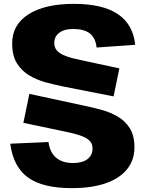

<svg xmlns="http://www.w3.org/2000/svg" viewBox="-20 -847 754 994"><path d="M352 127Q201 127 125 72Q49 17 33 -103L231 -112Q238 -58 270.5 -30.5Q303 -3 359 -3Q406 -3 432.5 -23Q459 -43 459 -78Q459 -100 447 -114.5Q435 -129 414.5 -138Q394 -147 367.5 -154Q341 -161 311 -167L101 -211L132 -361L415 -300Q459 -291 505 -278.5Q551 -266 589.5 -243.5Q628 -221 652 -183Q676 -145 676 -84Q676 -18 637.5 29.5Q599 77 526.5 102Q454 127 352 127ZM308 -399Q264 -408 217.5 -420.5Q171 -433 131.5 -456.5Q92 -480 67.5 -519.5Q43 -559 43 -622Q43 -719 127.5 -773Q212 -827 363 -827Q511 -827 590 -774Q669 -721 680 -615L480 -601Q475 -650 445.5 -673.5Q416 -697 358 -697Q313 -697 287 -677.5Q261 -658 261 -625Q261 -602 273 -587.5Q285 -573 306 -563Q327 -553 354.5 -546Q382 -539 412 -533L598 -493L568 -348Z"/></svg>

Font: Pathway Extreme ExtraBold
Style: Regular
Weight: 800
Designer: Eduardo Rodriguez Tunni
Foundry: Eduardo Rodriguez Tunni
Version: Version 1.001;gftools[0.9.26]